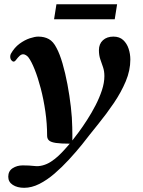

<svg xmlns="http://www.w3.org/2000/svg" viewBox="-20 -668 676 907"><path d="M94.2 219.2Q61.5 219.2 40.3 205.3Q19 191.4 19 167Q19 140.1 39.6 126.7Q60.1 113.3 87.4 113.3Q119.1 113.3 140.6 116Q162.1 118.7 181.6 113.3Q202.1 107.9 220.9 95.7Q239.7 83.5 256.1 68.1Q272.5 52.7 285.9 37.6Q299.3 22.5 309.6 10.7Q267.6 10.7 244.4 7.3Q221.2 3.9 211.9 -4.2Q202.6 -12.2 202.6 -26.9Q202.6 -83.5 194.3 -141.1Q186 -198.7 172.6 -250Q159.2 -301.3 143.8 -339.8Q128.4 -378.4 114.3 -397Q109.9 -402.8 102.8 -407.2Q95.7 -411.6 89.4 -411.6Q80.6 -411.6 72.3 -403.8Q64 -396 57.1 -386.7Q50.3 -377 44.4 -377Q39.1 -377 33.7 -383.5Q28.3 -390.1 28.3 -400.9Q28.3 -407.2 31.2 -413.6Q47.9 -443.4 72 -461.2Q96.2 -479 120.6 -487.1Q145 -495.1 160.6 -495.1Q189.5 -495.1 210.7 -483.4Q231.9 -471.7 247.1 -441.4Q262.2 -413.6 275.4 -368.2Q288.6 -322.8 298.6 -269.5Q308.6 -216.3 314.7 -163.3Q320.8 -110.4 321.3 -66.9Q321.3 -52.2 321.8 -34.7Q322.3 -17.1 321.8 -4.4Q333.5 -19 352.3 -44.4Q371.1 -69.8 391.8 -102.1Q412.6 -134.3 431.2 -170.2Q449.7 -206.1 461.4 -241.5Q473.1 -276.9 473.1 -308.6Q473.1 -332 466.8 -350.3Q460.4 -368.7 453.9 -387.7Q447.3 -406.7 447.3 -431.2Q447.3 -460.4 466.1 -477.8Q484.9 -495.1 515.6 -495.1Q544.4 -495.1 562 -478.8Q579.6 -462.4 587.6 -437.7Q595.7 -413.1 595.7 -386.7Q595.7 -335.4 574 -283.7Q552.2 -231.9 517.8 -181.2Q483.4 -130.4 443.4 -81.1Q403.3 -31.7 366.7 15.6Q338.4 50.3 305.7 85.9Q272.9 121.6 237.5 152.1Q202.1 182.6 165.8 200.9Q129.4 219.2 94.2 219.2ZM235.4 -577.1 246.6 -647.9H533.2L522 -577.1Z"/></svg>

Font: Gelasio SemiBold
Style: Italic
Weight: 600
Italic angle: -8.5°
Designer: Eben Sorkin
Foundry: Eben Sorkin
Version: Version 1.008